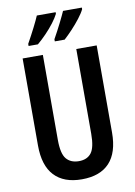

<svg xmlns="http://www.w3.org/2000/svg" viewBox="-101 -1001 755 1075"><g transform="rotate(-10 276.5 -463.5)"><path d="M487 -219Q487 -105 433.5 -47.5Q380 10 276 10Q174 10 120 -47.5Q66 -105 66 -219V-714H181V-231Q181 -152 206 -122.5Q231 -93 277 -93Q324 -93 347.5 -123.5Q371 -154 371 -232V-714H487ZM442 -928Q432 -907 410 -878.5Q388 -850 362.5 -823Q337 -796 316 -777H260V-789Q283 -830 304.5 -873Q326 -916 335 -937H442ZM293 -928Q282 -906 261.5 -879Q241 -852 215 -825Q189 -798 164 -777H111V-789Q135 -832 156 -873.5Q177 -915 186 -937H293Z"/></g></svg>

Font: Noto Sans Sinhala ExtraCondensed SemiBold
Style: Regular
Weight: 600
Width: 2
Designer: Jelle Bosma - Monotype Design Team
Foundry: Monotype Imaging Inc.
Version: Version 2.006; ttfautohint (v1.8.4.7-5d5b)